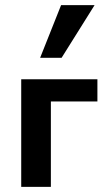

<svg xmlns="http://www.w3.org/2000/svg" viewBox="-20 -731 425 751"><path d="M63 0V-421H179V0ZM123 -334V-421H361V-334ZM137 -505 219 -711H350L221 -505Z"/></svg>

Font: Ysabeau
Style: Bold
Weight: 700
Designer: Christian Thalmann (Catharsis Fonts)
Version: Version 2.000;gftools[0.9.27.dev2+g8671c4b]